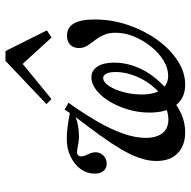

<svg xmlns="http://www.w3.org/2000/svg" viewBox="-18 -676 705 710"><g transform="rotate(-90 335.0 -320.5)"><path d="M377.4 11.3Q328.2 11.3 301.2 -23Q274.2 -57.3 274.2 -121Q274.2 -161.3 285.5 -199.6Q296.8 -237.9 315.3 -268.5Q333.9 -299.2 357.3 -317.3Q380.6 -335.5 404.8 -335.5Q429.8 -335.5 444.4 -313.3Q458.9 -291.1 458.9 -251.6Q458.9 -196.8 431.9 -144.8Q404.8 -92.7 348.4 -46L338.7 -75.8Q379.8 -110.5 402 -156.5Q424.2 -202.4 424.2 -246Q424.2 -268.5 418.1 -280.2Q412.1 -291.9 401.6 -291.9Q387.1 -291.9 373 -271Q358.9 -250 350 -217.3Q341.1 -184.7 341.1 -149.2Q341.1 -102.4 359.3 -77Q377.4 -51.6 410.5 -51.6Q438.7 -51.6 466.9 -69Q495.2 -86.3 518.1 -114.9Q541.1 -143.5 555.2 -177.4Q569.4 -211.3 569.4 -245.2Q569.4 -267.7 563.7 -283.5Q558.1 -299.2 549.6 -311.7Q541.1 -324.2 532.7 -334.7Q524.2 -345.2 518.5 -356.5Q512.9 -367.7 512.9 -381.5Q512.9 -402.4 525.4 -414.1Q537.9 -425.8 558.9 -425.8Q588.7 -425.8 603.6 -400.4Q618.5 -375 618.5 -323.4Q618.5 -260.5 598.4 -200.8Q578.2 -141.1 544 -93.1Q509.7 -45.2 466.5 -16.9Q423.4 11.3 377.4 11.3ZM201.6 11.3Q152.4 11.3 123.8 -16.5Q95.2 -44.4 95.2 -95.2Q95.2 -125.8 106.5 -158.1Q117.7 -190.3 138.7 -225.8Q159.7 -261.3 189.5 -302.8Q219.4 -344.4 257.3 -393.5Q242.7 -387.9 223.8 -384.7Q204.8 -381.5 185.5 -381.5Q173.4 -381.5 162.1 -383.5Q150.8 -385.5 142.3 -387.1Q133.9 -388.7 128.2 -388.7Q120.2 -388.7 116.1 -384.3Q112.1 -379.8 112.1 -373.4Q112.1 -365.3 116.1 -356.9Q120.2 -348.4 123.8 -339.1Q127.4 -329.8 127.4 -320.2Q127.4 -303.2 115.3 -291.1Q103.2 -279 85.5 -279Q67.7 -279 58.1 -291.1Q48.4 -303.2 48.4 -323.4Q48.4 -351.6 64.9 -374.6Q81.5 -397.6 110.5 -412.1Q139.5 -426.6 177.4 -426.6Q199.2 -426.6 222.6 -423.4Q246 -420.2 272.6 -415.3L285.5 -434.7L310.5 -420.2Q271.8 -366.1 242.3 -315.3Q212.9 -264.5 196.8 -219Q180.6 -173.4 180.6 -134.7Q180.6 -95.2 198 -73Q215.3 -50.8 248.4 -50.8Q263.7 -50.8 277.4 -54.8Q291.1 -58.9 304 -66.1L317.7 -33.1Q291.1 -11.3 261.7 0Q232.3 11.3 201.6 11.3ZM324.2 -483.1 305.6 -501.6 465.3 -653.2H501.6L578.2 -500L551.6 -483.1L439.5 -605.6L475.8 -607.3Z"/></g></svg>

Font: Playfair 9pt
Style: Italic
Weight: 400
Italic angle: -15.6°
Designer: Claus Eggers Sørensen
Foundry: Claus Eggers Sørensen
Version: Version 2.001;gftools[0.9.30]